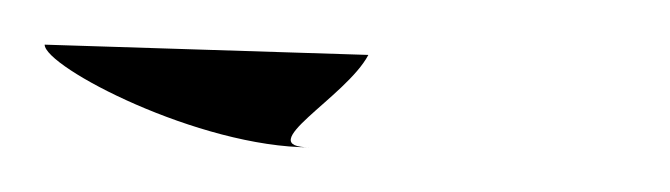

<svg xmlns="http://www.w3.org/2000/svg" viewBox="-20 -20 300 86"><path d="M0 0C0 10 69 46 119 46C92 46 135 23.6 145 4.6ZM171 4.6Z"/></svg>

Font: Squarish
Style: BoldIt
Weight: 400
Foundry: Cannot Into Space Fonts
Version: Version 0.272